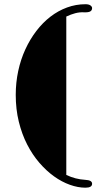

<svg xmlns="http://www.w3.org/2000/svg" viewBox="-20 -788 498 905"><path d="M292.5 36.6Q335.9 57.1 381.3 59.6Q398.9 60.5 406.5 65.2Q414.1 69.8 414.1 78.1Q414.1 96.7 382.8 96.7Q347.7 96.7 309.3 83Q271 69.3 234.6 43.2Q198.2 17.1 165.5 -20.8Q132.8 -58.6 107.9 -107.2Q83 -155.8 68.6 -214.6Q54.2 -273.4 54.2 -340.8Q54.2 -398.9 65.9 -453.4Q77.6 -507.8 99.4 -555.2Q121.1 -602.5 151.1 -641.8Q181.2 -681.2 217.5 -709.2Q253.9 -737.3 295.9 -752.7Q337.9 -768.1 382.8 -768.1Q398.4 -768.1 406.2 -762.5Q414.1 -756.8 414.1 -750Q414.1 -738.8 405 -733.9Q396 -729 374.5 -730Q355 -731 334.5 -725.6Q314 -720.2 292.5 -710V36.6Z"/></svg>

Font: Limelight
Style: Regular
Weight: 400
Designer: Nicole Fally with help from Eben Sorkin
Foundry: Nicole Fally with help from Eben Sorkin
Version: Version 1.002